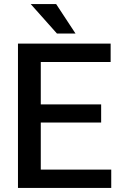

<svg xmlns="http://www.w3.org/2000/svg" viewBox="-20 -931 594 951"><path d="M132 -911H258L354 -765H262ZM69 -715H528V-624H182V-414H481V-324H182V-91H531V0H69Z"/></svg>

Font: Freesentation 6 SemiBold
Style: Regular
Weight: 600
Designer: glyphs from Roboto by Christian Robertson / Hangul glyphs from Noto Sans CJK(Source Han Sans) by Jang Soo-young and Kang
Foundry: PT&
Version: Version 2.001